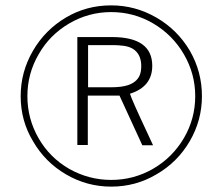

<svg xmlns="http://www.w3.org/2000/svg" viewBox="-20 -717 829 715"><path d="M394 -47Q478 -47 550 -88.5Q622 -130 665 -203Q707 -275 707 -359Q707 -442 665 -514.5Q623 -587 550 -630Q478 -672 394 -672Q310 -672 237.5 -629.5Q165 -587 124 -515Q82 -443 82 -359Q82 -275 123.5 -202.5Q165 -130 238 -88Q311 -47 394 -47ZM397 -579Q547 -579 547 -472Q547 -394 464 -368Q469 -349 531 -217L550 -176H510L425 -361H307V-177H268V-579ZM308 -549V-392H394Q433 -392 457 -400Q489 -411 500 -436Q506 -450 506 -471Q506 -510 482 -530Q463 -546 425 -548Q416 -549 393 -549ZM563 -68Q486 -22 394 -22Q304 -22 226 -67.5Q148 -113 103 -191Q57 -267 57 -359Q57 -449 102.5 -527.5Q148 -606 226 -652Q302 -697 394 -697Q484 -697 562.5 -651.5Q641 -606 687 -528Q732 -450 732 -359Q732 -269 686.5 -191Q641 -113 563 -68Z"/></svg>

Font: Pavanam
Style: Regular
Weight: 400
Designer: Tharique Azeez
Foundry: Tharique Azeez
Version: Version 1.86; ttfautohint (v1.3) -l 8 -r 50 -G 200 -x 14 -D 